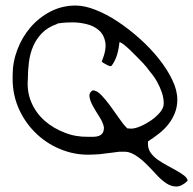

<svg xmlns="http://www.w3.org/2000/svg" viewBox="-20 -557 694 690"><path d="M419.9 -11.7Q416 -11.7 408.2 -11.7L400.4 -10.7Q397.5 -9.8 386.2 -8.8Q375 -7.8 362.3 -5.9Q349.6 -3.9 338.4 -2.9Q327.1 -2 324.2 -2H320.3Q261.7 2.9 208 -16.6Q154.3 -36.1 113.3 -74.2Q72.3 -112.3 48.8 -163.6Q25.4 -214.8 25.4 -273.4V-287.1Q25.4 -334 42.5 -378.9Q59.6 -423.8 89.8 -459Q120.1 -494.1 161.6 -515.6Q203.1 -537.1 252 -537.1Q284.2 -537.1 323.7 -521.5Q363.3 -505.9 403.8 -479Q444.3 -452.1 482.9 -417.5Q521.5 -382.8 551.3 -345.2Q581.1 -307.6 599.1 -270Q617.2 -232.4 617.2 -199.2Q617.2 -172.9 608.4 -150.9Q599.6 -128.9 585.4 -110.8Q571.3 -92.8 552.2 -77.6Q533.2 -62.5 511.7 -48.8V-39.1Q511.7 -21.5 522 -7.3Q532.2 6.8 547.9 17.6Q563.5 28.3 581.5 38.1Q599.6 47.9 615.2 56.6Q630.9 65.4 642.1 74.2Q653.3 83 654.3 92.8Q632.8 113.3 613.8 113.3Q594.7 113.3 576.7 101.1Q558.6 88.9 540.5 68.8Q522.5 48.8 503.4 30.3Q484.4 11.7 463.4 -1Q442.4 -13.7 419.9 -11.7ZM80.1 -273.4Q76.2 -227.5 92.8 -189Q109.4 -150.4 140.6 -123Q171.9 -95.7 212.9 -80.1Q252 -64.5 296.9 -65.4Q305.7 -65.4 315.9 -65.4Q326.2 -65.4 334.5 -68.4Q342.8 -71.3 348.1 -78.1Q353.5 -85 353.5 -99.6Q349.6 -118.2 336.9 -137.7Q324.2 -157.2 314.5 -174.8Q304.7 -192.4 301.8 -207.5Q298.8 -222.7 312.5 -232.4Q328.1 -232.4 344.7 -214.8Q361.3 -197.3 377.9 -174.3Q394.5 -151.4 410.2 -128.9Q424.8 -107.4 437.5 -95.7Q439.5 -95.7 444.3 -95.2Q449.2 -94.7 451.2 -94.7Q464.8 -94.7 484.4 -103Q503.9 -111.3 522.5 -124Q541 -136.7 554.7 -152.8Q568.4 -168.9 568.4 -184.6Q568.4 -205.1 561.5 -225.1Q554.7 -245.1 543.9 -264.2Q533.2 -283.2 519.5 -298.8Q507.8 -315.4 494.1 -330.1Q486.3 -337.9 473.6 -351.1Q460.9 -364.3 448.2 -376.5Q435.5 -388.7 424.8 -397Q414.1 -405.3 409.2 -405.3Q407.2 -382.8 400.9 -360.8Q394.5 -338.9 380.9 -320.3Q379.9 -320.3 378.9 -320.3L377 -319.3H374Q373 -319.3 372.1 -320.3Q371.1 -320.3 367.2 -322.3Q363.3 -324.2 358.4 -327.1Q353.5 -330.1 349.6 -332L345.7 -335.9Q363.3 -378.9 358.4 -405.8Q353.5 -432.6 335.4 -448.2Q317.4 -463.9 291.5 -470.2Q265.6 -476.6 241.7 -476.6Q217.8 -476.6 201.2 -474.6Q183.6 -472.7 184.6 -470.7Q151.4 -459 130.9 -438Q110.4 -417 99.1 -390.6Q87.9 -364.3 84 -334Q80.1 -303.7 80.1 -273.4Z"/></svg>

Font: Indie Flower
Style: Regular
Weight: 400
Designer: Kimberly Geswein
Foundry: Kimberly Geswein
Version: Version 1.001 2010